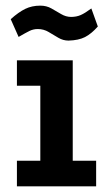

<svg xmlns="http://www.w3.org/2000/svg" viewBox="-20 -661 385 681"><path d="M40 -447H238V-91H321V0H40V-91H123V-357H40ZM46 -530 18 -593Q46 -618 69.5 -629.5Q93 -641 123 -641Q145 -641 162.5 -631Q180 -621 197 -611Q214 -601 232 -601Q251 -601 266 -607.5Q281 -614 304 -631L327 -567Q304 -541 281.5 -529.5Q259 -518 223 -517Q204 -517 187 -527Q170 -537 152.5 -547.5Q135 -558 114 -558Q98 -558 84 -551Q70 -544 46 -530Z"/></svg>

Font: Podkova
Style: Bold
Weight: 700
Designer: Ilya Yudin
Foundry: Cyreal (www.cyreal.org)
Version: Version 2.102; ttfautohint (v1.8.1.43-b0c9)